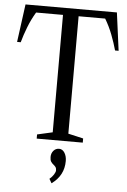

<svg xmlns="http://www.w3.org/2000/svg" viewBox="-65 -808 728 1102"><g transform="rotate(5 299.5 -257.0)"><path d="M167.5 0V-24L256 -44V-720.5H101Q75.5 -678 57.5 -631.5Q39.5 -585 28 -543H7L36.5 -761.5H563L592 -543H571.5Q560 -585 542.2 -631.5Q524.5 -678 499 -720.5H346V-44L433 -24V0ZM274.5 248 260.5 223.5Q275.5 211 284.8 196.2Q294 181.5 294 172Q294 159 288.2 152Q282.5 145 275 139.2Q267.5 133.5 261.8 124.5Q256 115.5 256 98Q256 76.5 268.8 61.8Q281.5 47 301 47Q320.5 47 332.8 66.5Q345 86 345 114Q345 197.5 274.5 248Z"/></g></svg>

Font: Libre Caslon Condensed
Style: Regular
Weight: 400
Designer: Pablo Impallari, Rodrigo Fuenzalida, Katja Schimmel, Ertekin Erdin
Foundry: Pablo Impallari, Rodrigo Fuenzalida
Version: Version 2.000; ttfautohint (v1.8.4.7-5d5b);gftools[0.9.33]